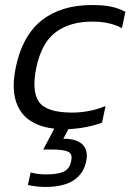

<svg xmlns="http://www.w3.org/2000/svg" viewBox="-20 -504 519 764"><path d="M159 240Q143 240 122.5 237.5Q102 235 91 232L102 182Q129 190 163 190Q210 190 233.5 179Q257 168 263 137Q270 108 250.5 99.5Q231 91 189 91H152L196 8Q99 -3 59.5 -65.5Q20 -128 43 -237Q69 -362 146 -423Q223 -484 346 -484Q393 -484 422.5 -477.5Q452 -471 479 -457L465 -392Q441 -405 412 -411.5Q383 -418 347 -418Q259 -418 202.5 -376.5Q146 -335 125 -237Q105 -143 134.5 -99.5Q164 -56 267 -56Q336 -56 400 -82L386 -16Q356 -5 323 1.5Q290 8 252 10L232 48Q286 48 309 71.5Q332 95 323 138Q313 187 273 213.5Q233 240 159 240Z"/></svg>

Font: Kanit Light
Style: Italic
Weight: 300
Italic angle: -12°
Designer: Katatrad Team
Foundry: CadsonDemak
Version: Version 2.000; ttfautohint (v1.8.3)